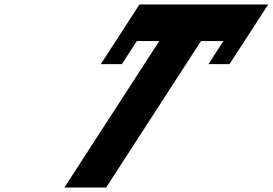

<svg xmlns="http://www.w3.org/2000/svg" viewBox="-20 -845 1228 865"><path d="M501.5 -660 434.1 -556H529.1L596.5 -660H697.5L270 0H458L885.5 -660H986.5L919.1 -556H1014.1L1081.5 -660L1188.4 -825H608.4Z"/></svg>

Font: Hussar
Style: BdWodka
Weight: 700
Foundry: Cannot Into Space Fonts
Version: Version 2.00